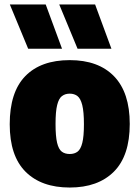

<svg xmlns="http://www.w3.org/2000/svg" viewBox="-20 -828 624 859"><path d="M292 11Q165 11 94.2 -59.8Q23.5 -130.5 23.5 -272Q23.5 -416 93.2 -487.5Q163 -559 292 -559Q420.5 -559 490.5 -486.5Q560.5 -414 560.5 -273.5Q560.5 -131 489.5 -60Q418.5 11 292 11ZM292 -139Q313 -139 327 -149.5Q341 -160 348.2 -188.8Q355.5 -217.5 355.5 -272Q355.5 -328 348 -357.8Q340.5 -387.5 326.5 -398.2Q312.5 -409 292 -409Q271.5 -409 257.2 -398.2Q243 -387.5 235.8 -358.2Q228.5 -329 228.5 -273.5Q228.5 -218 235.5 -189Q242.5 -160 256.5 -149.5Q270.5 -139 292 -139ZM327 -610 245 -808H405.5L478.5 -610ZM106 -610 24 -808H184.5L257.5 -610Z"/></svg>

Font: Encode Sans SemiCondensed SemiCondensed Black
Style: Regular
Weight: 900
Width: 4
Designer: Multiple Designers
Foundry: Impallari Type
Version: Version 3.000; ttfautohint (v1.8.3) -l 8 -r 50 -G 200 -x 14 